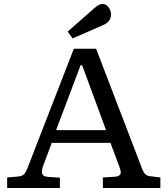

<svg xmlns="http://www.w3.org/2000/svg" viewBox="-20 -945 842 965"><path d="M16 0V-53L73 -58Q90 -60 99.5 -68Q109 -76 122 -110L351 -700H463L690 -108Q698 -85 707 -73Q716 -61 737 -59L786 -53V0H497V-53L559 -57Q575 -58 583.5 -67Q592 -76 580 -107L535 -227H240L196 -109Q189 -90 191.5 -74Q194 -58 221 -56L281 -52V0ZM262 -291H513L393 -617H385ZM345 -752 320 -786 454 -904Q467 -915 476.5 -920Q486 -925 495 -925Q514 -925 526 -908Q538 -891 538 -874Q538 -853 527 -839.5Q516 -826 496 -818Z"/></svg>

Font: Literata Variable Black
Style: Regular
Weight: 900
Designer: Latin by Veronika Burian and Jose Scaglione. Greek by Irene Vlachou. Cyrillic by Vera Evstafieva.
Foundry: TypeTogether
Version: Version 3.021